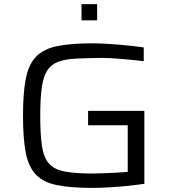

<svg xmlns="http://www.w3.org/2000/svg" viewBox="-20 -907 831 935"><path d="M430 8Q324 8 257.5 -5.5Q191 -19 155 -56.5Q119 -94 105.5 -163Q92 -232 92 -344Q92 -456 106 -525.5Q120 -595 156.5 -632Q193 -669 259 -682.5Q325 -696 429 -696Q467 -696 512.5 -693Q558 -690 602 -685.5Q646 -681 680 -676V-609Q622 -616 566 -620.5Q510 -625 476 -625Q401 -624 349 -621.5Q297 -619 263 -606Q229 -593 210 -563.5Q191 -534 183.5 -481Q176 -428 176 -344Q176 -251 184.5 -195Q193 -139 219 -110Q245 -81 296 -71.5Q347 -62 432 -62Q458 -62 489.5 -63.5Q521 -65 551.5 -66.5Q582 -68 602 -70V-297H409V-367H683V-12Q644 -6 598.5 -1.5Q553 3 509 5.5Q465 8 430 8ZM377 -808V-887H453V-808Z"/></svg>

Font: Saira Expanded
Style: Regular
Weight: 400
Width: 7
Designer: Hector Gatti with collaboration of the Omnibus-Type team
Foundry: Omnibus-Type
Version: Version 1.100; ttfautohint (v1.8.3)